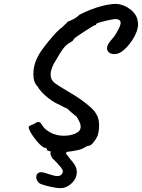

<svg xmlns="http://www.w3.org/2000/svg" viewBox="-20 -722 732 990"><path d="M222 53 223 50Q223 40 206 39Q185 26 161 -5.5Q137 -37 131 -54Q128 -62 128 -65Q128 -70 132 -72.5Q136 -75 142 -77.5Q148 -80 151 -81Q169 -93 178 -93Q188 -93 195 -80Q209 -55 240 -38.5Q271 -22 309 -22Q343 -22 370 -34Q396 -46 396 -69Q396 -86 381 -110Q379 -116 374 -121Q369 -126 362 -131Q346 -143 327 -162Q311 -168 294 -178L273 -188Q248 -200 217 -226.5Q186 -253 174 -276Q152 -297 152 -340Q152 -387 174 -428Q186 -455 232 -511Q278 -567 300 -581L326 -606Q327 -610 329 -610.5Q331 -611 332 -611Q335 -613 353 -620.5Q371 -628 391 -647Q452 -677 499.5 -689.5Q547 -702 579 -702Q618 -700 651.5 -674Q685 -648 690 -614Q692 -604 692 -598Q692 -561 662 -515Q632 -469 598 -450Q583 -443 569 -443Q552 -443 541.5 -452Q531 -461 532 -475Q532 -484 538.5 -495.5Q545 -507 568 -533Q602 -583 602 -605Q602 -620 584 -623Q573 -626 524.5 -614.5Q476 -603 476 -598Q476 -597 475.5 -594.5Q475 -592 472 -593Q468 -594 415.5 -560Q363 -526 361 -521Q360 -516 353.5 -510.5Q347 -505 338 -501Q320 -490 305.5 -471Q291 -452 268 -411Q256 -394 248.5 -374Q241 -354 241 -338Q241 -327 244 -319Q248 -304 265.5 -291.5Q283 -279 333 -249Q384 -220 425 -187.5Q466 -155 475 -136Q491 -113 491 -76Q491 -47 483 -21Q474 -2 460 14.5Q446 31 435 30Q425 33 418 37.5Q411 42 406 44Q394 51 344.5 58.5Q295 66 262 65ZM191 227Q181 223 174 212.5Q167 202 167 191Q167 180 173.5 173Q180 166 193 166Q204 166 232 176Q262 186 276 186Q294 186 301 172Q304 168 304 163Q304 156 298.5 147.5Q293 139 288 134Q283 129 281 126Q269 112 250 94Q240 78 240 68Q240 35 321 -6L377 24Q349 38 335 48.5Q321 59 321 71Q322 73 341 97Q352 109 361.5 122.5Q371 136 374 148Q376 160 376 165Q376 198 349.5 223Q323 248 292 248Q270 248 238 240.5Q206 233 191 227Z"/></svg>

Font: Caveat
Style: Bold
Weight: 700
Designer: Pablo Impallari
Foundry: Pablo Impallari
Version: Version 1.500; ttfautohint (v1.6)